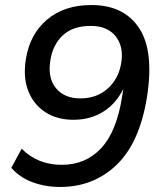

<svg xmlns="http://www.w3.org/2000/svg" viewBox="-20 -734 640 763"><path d="M219 9Q160 9 109 -10Q58 -29 25 -67L66 -143Q99 -110 139 -94.5Q179 -79 225 -79Q320 -79 381.5 -144.5Q443 -210 465 -348L470 -381Q442 -323 391 -290.5Q340 -258 271 -258Q207 -258 160.5 -288Q114 -318 92.5 -372Q71 -426 83 -500Q99 -599 167.5 -656.5Q236 -714 343 -714Q472 -714 532.5 -623Q593 -532 564 -348Q535 -167 443.5 -79Q352 9 219 9ZM299 -343Q365 -343 408.5 -382.5Q452 -422 462 -485Q472 -550 439 -590.5Q406 -631 341 -631Q269 -631 229 -593Q189 -555 180 -493Q169 -424 202.5 -383.5Q236 -343 299 -343Z"/></svg>

Font: Mulish SemiBold
Style: Italic
Weight: 600
Italic angle: -9°
Designer: Vernon Adams
Foundry: Vernon Adams
Version: Version 3.603; ttfautohint (v1.8.3)